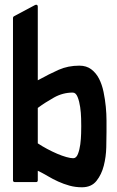

<svg xmlns="http://www.w3.org/2000/svg" viewBox="-20 -771 495 813"><path d="M140 -431Q189 -458 228.5 -475.5Q268 -493 316 -493Q346 -493 366.5 -477.5Q387 -462 399.5 -437.5Q412 -413 418.5 -381.5Q425 -350 428 -319Q431 -288 431 -260Q431 -232 431 -213Q431 -187 430 -147Q429 -107 419.5 -69.5Q410 -32 388.5 -5Q367 22 327 22Q299 22 274 15Q249 8 226 -2.5Q203 -13 182 -25.5Q161 -38 140 -48V-8Q140 0 133 0H43Q35 0 35 -8V-695Q35 -700 39 -702L129 -750Q134 -752 137 -750Q140 -748 140 -743ZM140 -164Q158 -152 179.5 -140.5Q201 -129 222 -120Q243 -111 261 -106Q279 -101 290 -101Q303 -101 310 -119Q317 -137 320 -160Q323 -183 323.5 -205.5Q324 -228 324 -237Q324 -246 323.5 -269.5Q323 -293 319.5 -317.5Q316 -342 308.5 -360.5Q301 -379 288 -379Q246 -379 208.5 -358Q171 -337 140 -314Z"/></svg>

Font: RonaldsonGothic
Style: Regular
Weight: 400
Designer: Mr. Robertson for MacKellar, Smiths & Jordan Co. Philadelphia
Foundry: CAT-Fonts Peter Wiegel
Version: Version 1.000